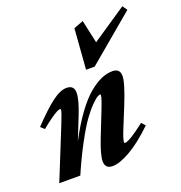

<svg xmlns="http://www.w3.org/2000/svg" viewBox="-134 -854 923 980"><g transform="rotate(-20 327.5 -364.0)"><path d="M352.5 -497.6 369.1 -717.3 421.4 -736.8 448.7 -611.8 637.2 -738.8 655.3 -712.9 399.4 -497.6ZM25.9 0 138.7 -279.3Q162.6 -338.4 162.6 -350.1Q162.6 -354.5 158.2 -354.5Q153.3 -354.5 141.6 -348.9Q129.9 -343.3 105.7 -326.4Q81.5 -309.6 51.8 -284.7L31.7 -303.2Q102.5 -377.4 147.5 -411.1Q192.4 -444.8 226.1 -444.8Q267.1 -444.8 267.1 -404.3Q267.1 -366.7 237.3 -292L187.5 -167Q228.5 -245.6 269.8 -302Q311 -358.4 347.7 -388.4Q384.3 -418.5 415.3 -431.6Q446.3 -444.8 475.6 -444.8Q516.6 -444.8 516.6 -404.3Q516.6 -367.2 473.6 -260.7L427.2 -146.5Q407.7 -98.6 407.7 -83Q407.7 -78.6 412.1 -78.6Q436.5 -78.6 523.4 -146.5L542 -126.5Q467.8 -55.2 408.9 -22Q350.1 11.2 313 11.2Q272 11.2 272 -29.3Q272 -63.5 303.2 -143.6L356.4 -278.3Q379.4 -336.4 379.4 -350.6Q379.4 -354.5 375.5 -354.5Q371.1 -354.5 360.6 -348.6Q350.1 -342.8 327.6 -320.3Q305.2 -297.9 279.3 -262.2Q253.4 -226.6 216.1 -157.7Q178.7 -88.9 140.1 0Z"/></g></svg>

Font: Elstob ExtraBold
Style: Italic
Weight: 800
Italic angle: -20°
Designer: Peter S. Baker
Version: Version 1.015